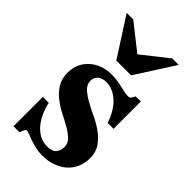

<svg xmlns="http://www.w3.org/2000/svg" viewBox="-177 -582 646 646"><g transform="rotate(45 146.5 -258.5)"><path d="M279.8 -96.7Q279.8 -71.3 270.5 -51.3Q261.2 -31.2 244.9 -17.3Q228.5 -3.4 206.3 3.9Q184.1 11.2 158.7 11.2Q141.1 11.2 126 7.6Q110.8 3.9 98.4 -0.5Q85.9 -4.9 76.9 -8.5Q67.9 -12.2 63 -12.2Q60.5 -12.2 58.6 -9.3Q56.6 -6.3 54.9 -2.7Q53.2 1 52 4.6Q50.8 8.3 49.8 9.8H21.5V-129.9H49.8Q53.7 -109.9 62.3 -90.6Q70.8 -71.3 83.3 -55.9Q95.7 -40.5 112.3 -31.2Q128.9 -22 148.9 -22Q172.9 -22 182.6 -33.4Q192.4 -44.9 192.4 -62Q192.4 -79.6 179.7 -91.8Q167 -104 148.2 -114.7Q129.4 -125.5 107.4 -136.7Q85.4 -147.9 66.7 -162.6Q47.9 -177.2 35.2 -197.5Q22.5 -217.8 22.5 -247.1Q22.5 -270.5 31.5 -289.1Q40.5 -307.6 55.7 -320.6Q70.8 -333.5 90.3 -340.3Q109.9 -347.2 131.3 -347.2Q146.5 -347.2 159.4 -345.2Q172.4 -343.3 183.6 -340.6Q194.8 -337.9 204.6 -335.9Q214.4 -334 223.6 -334Q230.5 -334 234.6 -340.3Q238.8 -346.7 241.2 -352.1H265.6V-222.2H237.3Q231.4 -241.7 221.4 -259Q211.4 -276.4 198.5 -289.1Q185.5 -301.8 170.2 -309.1Q154.8 -316.4 137.7 -316.4Q117.7 -316.4 106.9 -306.6Q96.2 -296.9 96.2 -281.7Q96.2 -264.2 109.9 -251.5Q123.5 -238.8 143.8 -227.5Q164.1 -216.3 188 -205.1Q211.9 -193.8 232.2 -179.2Q252.4 -164.6 266.1 -144.8Q279.8 -125 279.8 -96.7ZM180.2 -391.1H109.9L21 -529.3H52.2L145 -456.1L237.8 -529.3H268.6Z"/></g></svg>

Font: Scheherazade
Style: Bold
Weight: 700
Version: Version 2.100 (build 932/914)